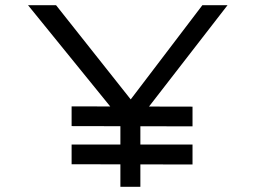

<svg xmlns="http://www.w3.org/2000/svg" viewBox="-20 -720 985 740"><path d="M444 0V-304L459 -243L88 -700H196L494 -324H474L760 -700H857L513 -256L521 -312V0ZM256 -87V-163H722V-86ZM256 -234V-310L722 -309V-233Z"/></svg>

Font: Lexend Zetta Light
Style: Regular
Weight: 300
Designer: Bonnie Shaver-Troup, Thomas Jockin
Foundry: Lexend
Version: Version 1.007